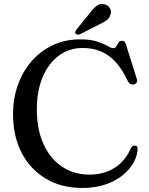

<svg xmlns="http://www.w3.org/2000/svg" viewBox="-20 -911 735 949"><path d="M660 -176Q659.5 -143 641 -108.8Q622.5 -74.5 587.5 -45.8Q552.5 -17 502.2 0.5Q452 18 388 18Q282 18 205 -28.8Q128 -75.5 86.2 -157.2Q44.5 -239 44.5 -345.5Q44.5 -426 69.2 -493.5Q94 -561 138.5 -611Q183 -661 243.5 -688.8Q304 -716.5 375.5 -716.5Q427.5 -716.5 460 -705.8Q492.5 -695 510.8 -684Q529 -673 538.5 -673Q550.5 -673 555.5 -682.2Q560.5 -691.5 566 -700.5Q571.5 -709.5 583 -709.5Q590.5 -709.5 595.2 -705.2Q600 -701 603 -690L656.5 -520Q659.5 -510 655 -502.5Q650.5 -495 640.5 -493.5Q631.5 -492 624 -496Q616.5 -500 612 -509.5Q584.5 -569 550.8 -605.2Q517 -641.5 476.5 -657.8Q436 -674 387.5 -674Q339 -674 297.8 -652.8Q256.5 -631.5 226 -591.8Q195.5 -552 178.8 -496.5Q162 -441 162 -372.5Q162 -269.5 196 -196.8Q230 -124 288.5 -86Q347 -48 421.5 -48Q495 -48 547.2 -82Q599.5 -116 626 -176.5Q630.5 -186 636 -189.2Q641.5 -192.5 648 -191.5Q654 -191 657 -187Q660 -183 660 -176ZM424 -846.5Q441.5 -870 458.2 -882.5Q475 -895 495.5 -890Q514 -886 522.5 -871.5Q531 -857 527 -842.5Q523 -824 508.8 -812.5Q494.5 -801 472 -791L375.5 -742Q370 -739.5 364 -740Q358 -740.5 354 -744.5Q350 -749 352 -754Q354 -759 357.5 -764Z"/></svg>

Font: Fraunces 16pt
Style: Regular
Weight: 400
Version: Version 1.000;[b76b70a41]